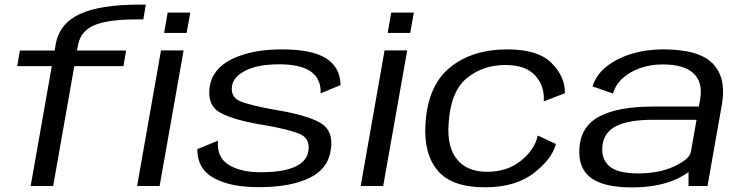

<svg xmlns="http://www.w3.org/2000/svg" viewBox="-20 -810 3230 836"><path d="M113.5 0 205.5 -522H55L66.5 -590H218L222 -615Q238 -707 326.5 -748.5Q415 -790 589.5 -790H615L604 -725.5H576.5Q447.5 -725.5 389 -699.5Q330.5 -673.5 320 -614.5L315 -590H529L517.5 -522H303.5L211.5 0ZM577 0 681 -590.5H779.5L675 0ZM710 -755H808.5L792.5 -666.5H694.5Z M1106.5 5Q983 5 911 -34.8Q839 -74.5 839 -160.5L929 -197.5Q923 -126 974.8 -93Q1026.5 -60 1115 -60Q1213 -60 1265.2 -84.2Q1317.5 -108.5 1323 -154.5Q1330.5 -208 1284.2 -227.2Q1238 -246.5 1134.5 -264.5Q1000.5 -286 940.8 -318.2Q881 -350.5 893 -432Q905 -511.5 991 -553.2Q1077 -595 1207.5 -595Q1337 -595 1399 -556.5Q1461 -518 1463 -439.5L1376 -403.5Q1378.5 -466.5 1333.8 -498.2Q1289 -530 1195.5 -530Q1103.5 -530 1049.2 -502.8Q995 -475.5 990 -433.5Q983.5 -384 1032 -366.5Q1080.5 -349 1179.5 -331.5Q1314.5 -309.5 1373.8 -275.8Q1433 -242 1420.5 -158.5Q1409 -74 1326 -34.5Q1243 5 1106.5 5Z M1550.5 0 1654.5 -590.5H1753L1648.5 0ZM1683.5 -755H1782L1766 -666.5H1668Z M2091 5.5Q1947 5.5 1885.8 -67.2Q1824.5 -140 1832.5 -269Q1842 -436.5 1938.8 -515.8Q2035.5 -595 2190 -595Q2323 -595 2382.2 -535Q2441.5 -475 2439.5 -404L2347.5 -368.5Q2352.5 -434 2311 -480.5Q2269.5 -527 2180.5 -527Q2083 -527 2012.8 -469.8Q1942.5 -412.5 1933.5 -274Q1925.5 -170.5 1969.8 -116.2Q2014 -62 2100.5 -62Q2189 -62 2248.8 -110.5Q2308.5 -159 2321.5 -220L2400.5 -183Q2383 -117 2303.5 -55.8Q2224 5.5 2091 5.5Z M2978 0V-61Q2959 -46.5 2932.5 -33.5Q2851 6 2731 6Q2608.5 6 2552.2 -36.2Q2496 -78.5 2503 -167Q2510 -262 2591.8 -304Q2673.5 -346 2823 -346H3023L3028.5 -376Q3041.5 -451.5 2999.8 -490.5Q2958 -529.5 2865.5 -529.5Q2812.5 -529.5 2767.2 -513.5Q2722 -497.5 2690.8 -469Q2659.5 -440.5 2649.5 -402.5L2560 -434Q2575.5 -484 2620.5 -520Q2665.5 -556 2729.8 -575.5Q2794 -595 2868.5 -595Q3024 -595 3083.8 -532.8Q3143.5 -470.5 3123.5 -356.5L3060.5 0ZM2988 -148 3013 -288.5H2826Q2718 -288.5 2663.8 -261.5Q2609.5 -234.5 2603 -175Q2597 -118 2633 -86.5Q2669 -55 2759 -55Q2850.5 -55 2916.5 -86Q2982.5 -117 2988 -148Z"/></svg>

Font: Anybody ExtraExpanded Regular
Style: Italic
Weight: 400
Width: 8
Italic angle: -10°
Designer: Tyler Finck
Foundry: Etcetera Type Company
Version: Version 1.010; ttfautohint (v1.8.3) -l 8 -r 50 -G 200 -x 14 